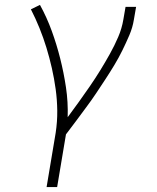

<svg xmlns="http://www.w3.org/2000/svg" viewBox="-20 -548 640 783"><path d="M170 215 207 -6Q214 -52 213.5 -96.5Q213 -141 207 -184.5Q201 -228 191.5 -270Q182 -312 169.5 -353Q157 -394 141 -433.5Q125 -473 106 -510L143 -528Q171 -477 191 -422Q211 -367 225.5 -309.5Q240 -252 249 -192Q258 -132 256 -70Q279 -101 302 -133Q325 -165 347 -197Q369 -229 389 -261.5Q409 -294 428 -328Q447 -362 462 -397Q477 -432 483 -468L492 -520H535L526 -468Q521 -436 507.5 -404.5Q494 -373 479 -342.5Q464 -312 446.5 -283Q429 -254 410 -225Q391 -196 372 -167.5Q353 -139 332 -111Q311 -83 290.5 -55Q270 -27 249 0L213 215Z"/></svg>

Font: Iosevka Aile Extralight
Style: Italic
Weight: 200
Italic angle: -9°
Designer: Belleve Invis
Foundry: Belleve Invis
Version: Version 31.1.0; ttfautohint (v1.8.4)